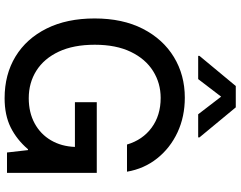

<svg xmlns="http://www.w3.org/2000/svg" viewBox="-121 -868 998 796"><g transform="rotate(90 378.0 -470.0)"><path d="M387.1 9.9Q288.7 9.9 214.3 -35.3Q139.9 -80.6 98.2 -164.4Q56.5 -248.2 56.5 -363.3Q56.5 -479.4 99.4 -563.2Q142.4 -647 216.8 -692.1Q291.2 -737.2 384.9 -737.2Q463.8 -737.2 528.8 -706.9Q593.8 -676.5 636.7 -622.5Q679.7 -568.5 691.8 -497.5H579.2Q560 -562.5 509.1 -599.8Q458.1 -637.1 386 -637.1Q324.6 -637.1 274.5 -605.6Q224.4 -574.2 195 -513.3Q165.5 -452.4 165.5 -364Q165.5 -275.6 194.2 -214.5Q223 -153.4 273.1 -121.8Q323.2 -90.2 387.1 -90.2Q446.4 -90.2 491.3 -114.5Q536.2 -138.8 561.6 -182.2Q587 -225.5 589.1 -281.6H403.8V-372.2H696.7V0H612.2L602.3 -87H598.7Q558.9 -40.5 508.2 -15.3Q457.4 9.9 387.1 9.9ZM549.7 -792.6H453.8L380.7 -887.8L307.9 -792.6H211.6V-797.9L336.6 -948.5H425.1L549.7 -797.9Z"/></g></svg>

Font: Linik Sans Medium
Style: Regular
Weight: 500
Designer: Rasmus Andersson (font), Cristiano Sobral (main changes)
Foundry: rsms
Version: Version 3.018;June 1, 2022;FontCreator 14.0.0.2814 64-bit; t